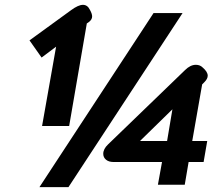

<svg xmlns="http://www.w3.org/2000/svg" viewBox="-20 -764 925 794"><path d="M212 -571 152 -526 102 -597 274 -722Q304 -744 323 -744Q342 -744 352 -723Q361 -707 361 -696Q361 -684 349 -674L339 -667L266 -243H154ZM615 -710H735L263 10H143ZM650 -94H450Q430 -94 418.5 -103.5Q407 -113 407 -128Q407 -148 427 -167L745 -474Q767 -496 790 -496Q807 -496 818 -485Q839 -467 839 -451Q839 -438 825 -424L816 -415L775 -181H837L822 -94H760L744 0H633ZM671 -181 693 -312 559 -181Z"/></svg>

Font: Niramit SemiBold
Style: Italic
Weight: 600
Italic angle: -10°
Designer: Katatrad Aksorn Co.,Ltd.
Foundry: Cadson Demak Co.,Ltd.
Version: Version 1.001; ttfautohint (v1.6)